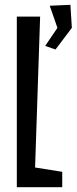

<svg xmlns="http://www.w3.org/2000/svg" viewBox="-20 -779 319 799"><path d="M187 -755 273 -759 279 -663 211 -573 168 -588 219 -663ZM239 -64 126 -82 147 -710H50V0H239Z"/></svg>

Font: Bahiana
Style: Regular
Weight: 400
Designer: Pablo Cosgaya & Dani Raskovsky
Foundry: Pablo Cosgaya & Dani Raskovsky
Version: Version 1.005